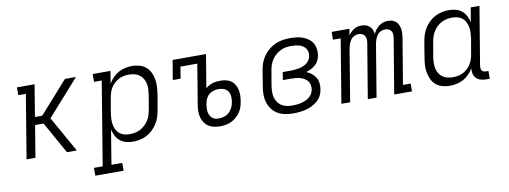

<svg xmlns="http://www.w3.org/2000/svg" viewBox="-60 -868 3721 1403"><g transform="rotate(-10 1800.0 -166.5)"><path d="M79 0 157 -472H101V-530H232L193 -294H247L457 -530H539L303 -265L452 0H379L247 -236H184L145 0Z M553 205V147H618L720 -472H663V-530H795L780 -439Q794 -462 813.5 -482Q833 -502 856.5 -514.5Q880 -527 905.5 -532.5Q931 -538 956 -538Q984 -538 1011 -530.5Q1038 -523 1058 -506Q1078 -489 1090 -464.5Q1102 -440 1106.5 -413.5Q1111 -387 1109.5 -358.5Q1108 -330 1104 -302L1085 -192Q1081 -166 1073 -140.5Q1065 -115 1050.5 -91.5Q1036 -68 1015.5 -48Q995 -28 971 -15.5Q947 -3 920.5 2.5Q894 8 868 8Q841 8 816 1Q791 -6 772 -22Q753 -38 741.5 -60.5Q730 -83 725 -108L683 147H763V205ZM853 -50Q874 -50 894 -54Q914 -58 932.5 -67.5Q951 -77 967 -92Q983 -107 994.5 -125Q1006 -143 1012 -162.5Q1018 -182 1022 -202L1040 -312Q1043 -332 1044 -353Q1045 -374 1040.5 -393.5Q1036 -413 1026 -430Q1016 -447 1000 -458.5Q984 -470 964 -475Q944 -480 923 -480Q904 -480 885 -476.5Q866 -473 848 -464Q830 -455 814.5 -440.5Q799 -426 788.5 -409Q778 -392 772 -373Q766 -354 763 -335L744 -225Q741 -204 740 -183Q739 -162 742.5 -142Q746 -122 754.5 -104Q763 -86 778 -73.5Q793 -61 812.5 -55.5Q832 -50 853 -50Z M1514 8Q1491 8 1468.5 3Q1446 -2 1428 -14Q1410 -26 1398 -44.5Q1386 -63 1380.5 -84.5Q1375 -106 1375.5 -129Q1376 -152 1380 -175L1429 -472H1304L1290 -385H1232L1256 -530H1504L1463 -283Q1474 -293 1487.5 -300.5Q1501 -308 1515 -312.5Q1529 -317 1543.5 -318.5Q1558 -320 1573 -320Q1594 -320 1614.5 -315.5Q1635 -311 1651.5 -299.5Q1668 -288 1678.5 -270.5Q1689 -253 1693.5 -233Q1698 -213 1698 -191.5Q1698 -170 1694 -149Q1691 -128 1684.5 -107Q1678 -86 1665.5 -67.5Q1653 -49 1635.5 -33.5Q1618 -18 1598 -8.5Q1578 1 1556.5 4.5Q1535 8 1514 8Q1514 8 1514 8Q1514 8 1514 8ZM1515 -50Q1536 -50 1557 -57Q1578 -64 1594 -79.5Q1610 -95 1618.5 -115Q1627 -135 1630 -156Q1633 -176 1631 -196.5Q1629 -217 1618 -232.5Q1607 -248 1588.5 -255Q1570 -262 1549 -262Q1532 -262 1513.5 -257Q1495 -252 1480 -240Q1465 -228 1456.5 -211Q1448 -194 1445 -175L1443 -166Q1441 -152 1440.5 -138Q1440 -124 1442 -111Q1444 -98 1450 -86Q1456 -74 1465.5 -65.5Q1475 -57 1488.5 -53.5Q1502 -50 1515 -50Z M2060 8Q2029 8 1999 2.5Q1969 -3 1943.5 -17.5Q1918 -32 1900.5 -55.5Q1883 -79 1874.5 -107Q1866 -135 1866 -166Q1866 -197 1872 -228L1890 -338Q1894 -366 1903.5 -393Q1913 -420 1930 -444Q1947 -468 1970.5 -487.5Q1994 -507 2020.5 -518.5Q2047 -530 2075 -534Q2103 -538 2131 -538Q2155 -538 2178.5 -535Q2202 -532 2223.5 -524Q2245 -516 2263.5 -502.5Q2282 -489 2293.5 -469.5Q2305 -450 2308.5 -426.5Q2312 -403 2308 -379Q2305 -360 2296.5 -342Q2288 -324 2273 -310.5Q2258 -297 2239.5 -288Q2221 -279 2202 -273Q2223 -265 2240.5 -251.5Q2258 -238 2269.5 -219.5Q2281 -201 2284 -177.5Q2287 -154 2283 -131Q2280 -108 2269 -86Q2258 -64 2239 -47.5Q2220 -31 2198 -20Q2176 -9 2152.5 -3Q2129 3 2106 5.5Q2083 8 2060 8ZM2062 -50Q2078 -50 2093.5 -51.5Q2109 -53 2125.5 -57Q2142 -61 2157.5 -67.5Q2173 -74 2186.5 -84.5Q2200 -95 2208.5 -110Q2217 -125 2220 -141Q2222 -158 2219 -174.5Q2216 -191 2206 -203.5Q2196 -216 2181.5 -224.5Q2167 -233 2151.5 -237.5Q2136 -242 2119 -243.5Q2102 -245 2084 -245H2024L2033 -303H2094Q2109 -303 2124 -304.5Q2139 -306 2154.5 -309Q2170 -312 2184.5 -318Q2199 -324 2212 -333.5Q2225 -343 2233.5 -357.5Q2242 -372 2244 -387Q2247 -401 2244 -415.5Q2241 -430 2233 -441.5Q2225 -453 2213.5 -460.5Q2202 -468 2188.5 -472Q2175 -476 2160 -478Q2145 -480 2130 -480Q2110 -480 2089 -477Q2068 -474 2048.5 -464.5Q2029 -455 2012 -440.5Q1995 -426 1983 -407.5Q1971 -389 1964 -369Q1957 -349 1954 -328L1935 -218Q1932 -197 1931.5 -175.5Q1931 -154 1936 -134Q1941 -114 1952.5 -97Q1964 -80 1981 -69Q1998 -58 2019 -54Q2040 -50 2062 -50Z M2415 0 2493 -472H2436V-530H2568L2560 -482Q2568 -494 2579 -505Q2590 -516 2603 -524Q2616 -532 2630 -535Q2644 -538 2659 -538Q2676 -538 2691.5 -533Q2707 -528 2718.5 -517.5Q2730 -507 2736 -492Q2742 -477 2745 -461Q2752 -477 2763 -491.5Q2774 -506 2789 -517Q2804 -528 2821 -533Q2838 -538 2855 -538Q2872 -538 2887 -533.5Q2902 -529 2913.5 -518.5Q2925 -508 2931.5 -493.5Q2938 -479 2940.5 -463.5Q2943 -448 2942 -431Q2941 -414 2939 -398L2882 -58H2939V0H2807L2875 -409Q2877 -422 2876 -435.5Q2875 -449 2868 -459.5Q2861 -470 2848.5 -475Q2836 -480 2822 -480Q2806 -480 2790 -472Q2774 -464 2764 -449.5Q2754 -435 2748.5 -419Q2743 -403 2740 -387L2676 0H2611L2679 -409Q2681 -422 2679.5 -435.5Q2678 -449 2671 -459.5Q2664 -470 2652 -475Q2640 -480 2626 -480Q2610 -480 2594 -472Q2578 -464 2568 -449.5Q2558 -435 2552.5 -419Q2547 -403 2544 -387L2480 0Z M3219 8Q3191 8 3164 0.5Q3137 -7 3117 -24Q3097 -41 3085.5 -65.5Q3074 -90 3069 -116.5Q3064 -143 3065.5 -171.5Q3067 -200 3072 -228L3090 -338Q3094 -364 3102 -389.5Q3110 -415 3124.5 -438.5Q3139 -462 3159.5 -482Q3180 -502 3204.5 -514.5Q3229 -527 3255 -532.5Q3281 -538 3307 -538Q3334 -538 3359.5 -531Q3385 -524 3403.5 -508Q3422 -492 3433.5 -469.5Q3445 -447 3450 -422L3468 -530H3533L3461 -96Q3460 -86 3461 -77Q3462 -68 3467.5 -61.5Q3473 -55 3481.5 -52.5Q3490 -50 3499 -50H3515V8H3490Q3469 8 3449 2.5Q3429 -3 3415.5 -16.5Q3402 -30 3397 -50Q3392 -70 3395 -91Q3382 -68 3362.5 -48Q3343 -28 3319.5 -15.5Q3296 -3 3270 2.5Q3244 8 3219 8ZM3252 -50Q3271 -50 3290.5 -53.5Q3310 -57 3327.5 -66Q3345 -75 3360.5 -89.5Q3376 -104 3386.5 -121Q3397 -138 3403 -157Q3409 -176 3412 -195L3431 -305Q3434 -326 3435 -347Q3436 -368 3432.5 -388Q3429 -408 3420.5 -426Q3412 -444 3397 -456.5Q3382 -469 3362.5 -474.5Q3343 -480 3322 -480Q3301 -480 3281 -476Q3261 -472 3242.5 -462.5Q3224 -453 3208 -438Q3192 -423 3181 -405Q3170 -387 3163.5 -367.5Q3157 -348 3154 -328L3135 -218Q3132 -198 3131.5 -177Q3131 -156 3135 -136.5Q3139 -117 3149 -100Q3159 -83 3175 -71.5Q3191 -60 3211 -55Q3231 -50 3252 -50Z"/></g></svg>

Font: Iosevka Slab Light Extended
Style: Italic
Weight: 300
Width: 7
Italic angle: -9°
Monospace: yes
Designer: Belleve Invis
Foundry: Belleve Invis
Version: Version 11.1.0; ttfautohint (v1.8.3)